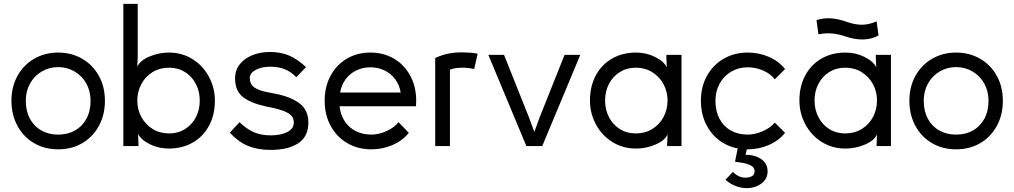

<svg xmlns="http://www.w3.org/2000/svg" viewBox="-20 -753 5230 990"><path d="M113 -233Q113 -180 134.5 -140.5Q156 -101 193.5 -80Q231 -59 280 -59Q329 -59 366.5 -80Q404 -101 425.5 -140.5Q447 -180 447 -233Q447 -283 425 -322.5Q403 -362 364.5 -384.5Q326 -407 280 -407Q234 -407 195.5 -384.5Q157 -362 135 -322.5Q113 -283 113 -233ZM39 -233Q39 -306 70.5 -362.5Q102 -419 157 -450.5Q212 -482 280 -482Q348 -482 403 -450.5Q458 -419 489.5 -362.5Q521 -306 521 -233Q521 -161 490 -104Q459 -47 404.5 -15Q350 17 280 17Q210 17 155.5 -15Q101 -47 70 -104Q39 -161 39 -233Z M688 -234Q688 -188 709 -149.5Q730 -111 767 -88Q804 -65 852 -65Q898 -65 934 -87.5Q970 -110 990 -148.5Q1010 -187 1010 -234Q1010 -281 990 -320Q970 -359 934 -381.5Q898 -404 852 -404Q804 -404 766.5 -381Q729 -358 708.5 -319Q688 -280 688 -234ZM692 -63 694 -11V0H616V-733H690V-461L688 -409Q702 -441 750.5 -461.5Q799 -482 850 -482Q919 -482 973 -448Q1027 -414 1057.5 -357Q1088 -300 1088 -234Q1088 -161 1058 -105Q1028 -49 974 -18Q920 13 850 13Q798 13 752.5 -9.5Q707 -32 692 -63Z M1165 -69 1215 -123Q1250 -89 1287.5 -72Q1325 -55 1376 -55Q1427 -55 1461 -72Q1495 -89 1495 -121Q1495 -152 1468 -168.5Q1441 -185 1390 -196L1352 -204Q1270 -222 1231 -254Q1192 -286 1192 -350Q1192 -390 1215.5 -420.5Q1239 -451 1280 -468Q1321 -485 1372 -485Q1425 -485 1467.5 -468Q1510 -451 1558 -407L1508 -355Q1478 -385 1446 -397Q1414 -409 1373 -409Q1329 -409 1298.5 -392.5Q1268 -376 1268 -352Q1268 -319 1291 -302.5Q1314 -286 1362 -277L1399 -270Q1480 -254 1525 -219.5Q1570 -185 1570 -122Q1570 -48 1517.5 -14Q1465 20 1375 20Q1308 20 1258 -1Q1208 -22 1165 -69Z M1895 17Q1825 17 1770.5 -15Q1716 -47 1685 -104Q1654 -161 1654 -233Q1654 -306 1684.5 -362.5Q1715 -419 1768.5 -450.5Q1822 -482 1890 -482Q1958 -482 2011.5 -450.5Q2065 -419 2095.5 -362.5Q2126 -306 2126 -233Q2126 -214 2125 -205H1731Q1736 -160 1758 -127Q1780 -94 1815.5 -76.5Q1851 -59 1895 -59Q1933 -59 1973 -77Q2013 -95 2035 -123L2088 -68Q2056 -28 2004.5 -5.5Q1953 17 1895 17ZM1890 -406Q1851 -406 1817.5 -390Q1784 -374 1762 -344Q1740 -314 1734 -276H2046Q2040 -314 2018 -344Q1996 -374 1962.5 -390Q1929 -406 1890 -406Z M2367 -404Q2349 -404 2332.5 -402Q2316 -400 2300 -394V0H2224V-454Q2259 -470 2291.5 -476.5Q2324 -483 2362 -483Q2382 -483 2403 -481.5Q2424 -480 2443 -476L2425 -397Q2394 -404 2367 -404Z M2776 0H2694L2498 -470H2579L2707 -149L2746 -43H2724L2763 -149L2891 -470H2972Z M3422 -235Q3422 -281 3401 -319.5Q3380 -358 3343 -381Q3306 -404 3258 -404Q3212 -404 3176 -381.5Q3140 -359 3120 -320.5Q3100 -282 3100 -235Q3100 -188 3120 -149Q3140 -110 3176 -87.5Q3212 -65 3258 -65Q3306 -65 3343.5 -88Q3381 -111 3401.5 -150Q3422 -189 3422 -235ZM3418 -406 3416 -458V-470H3494V0H3420V-8L3422 -60Q3408 -28 3359.5 -7.5Q3311 13 3260 13Q3191 13 3137 -21Q3083 -55 3052.5 -112Q3022 -169 3022 -235Q3022 -308 3052 -364Q3082 -420 3136 -451Q3190 -482 3260 -482Q3312 -482 3357.5 -459.5Q3403 -437 3418 -406Z M3835 17Q3765 17 3710.5 -15Q3656 -47 3625 -104Q3594 -161 3594 -233Q3594 -306 3625.5 -362.5Q3657 -419 3712 -450.5Q3767 -482 3835 -482Q3893 -482 3944 -460Q3995 -438 4028 -397L3975 -344Q3953 -373 3914.5 -389.5Q3876 -406 3835 -406Q3789 -406 3751 -384Q3713 -362 3691 -322.5Q3669 -283 3669 -233Q3669 -180 3690 -140.5Q3711 -101 3748.5 -80Q3786 -59 3835 -59Q3873 -59 3913 -76.5Q3953 -94 3975 -121L4028 -68Q3996 -28 3944.5 -5.5Q3893 17 3835 17ZM3721 174 3759 133Q3773 148 3789.5 155.5Q3806 163 3824 163Q3843 163 3857 155.5Q3871 148 3871 129Q3871 111 3851.5 100.5Q3832 90 3799 85L3770 81L3790 -20H3840L3824 45Q3848 45 3867 50Q3904 61 3921 81.5Q3938 102 3938 130Q3938 169 3906.5 193Q3875 217 3829 217Q3800 217 3770.5 205Q3741 193 3721 174Z M4502 -235Q4502 -281 4481 -319.5Q4460 -358 4423 -381Q4386 -404 4338 -404Q4292 -404 4256 -381.5Q4220 -359 4200 -320.5Q4180 -282 4180 -235Q4180 -188 4200 -149Q4220 -110 4256 -87.5Q4292 -65 4338 -65Q4386 -65 4423.5 -88Q4461 -111 4481.5 -150Q4502 -189 4502 -235ZM4498 -406 4496 -458V-470H4574V0H4500V-8L4502 -60Q4488 -28 4439.5 -7.5Q4391 13 4340 13Q4271 13 4217 -21Q4163 -55 4132.5 -112Q4102 -169 4102 -235Q4102 -308 4132 -364Q4162 -420 4216 -451Q4270 -482 4340 -482Q4392 -482 4437.5 -459.5Q4483 -437 4498 -406ZM4350 -639Q4391 -625 4426.5 -625.5Q4462 -626 4500 -643L4510 -570Q4473 -550 4429 -549.5Q4385 -549 4340 -565Q4302 -578 4269 -580.5Q4236 -583 4200 -576L4190 -649Q4226 -661 4264.5 -658.5Q4303 -656 4350 -639Z M4743 -233Q4743 -180 4764.5 -140.5Q4786 -101 4823.5 -80Q4861 -59 4910 -59Q4959 -59 4996.5 -80Q5034 -101 5055.5 -140.5Q5077 -180 5077 -233Q5077 -283 5055 -322.5Q5033 -362 4994.5 -384.5Q4956 -407 4910 -407Q4864 -407 4825.5 -384.5Q4787 -362 4765 -322.5Q4743 -283 4743 -233ZM4669 -233Q4669 -306 4700.5 -362.5Q4732 -419 4787 -450.5Q4842 -482 4910 -482Q4978 -482 5033 -450.5Q5088 -419 5119.5 -362.5Q5151 -306 5151 -233Q5151 -161 5120 -104Q5089 -47 5034.5 -15Q4980 17 4910 17Q4840 17 4785.5 -15Q4731 -47 4700 -104Q4669 -161 4669 -233Z"/></svg>

Font: Kreadon
Style: Regular
Weight: 400
Designer: kohakuno
Foundry: StudioGnu
Version: Version 1.000;Glyphs 3.1.2 (3151)